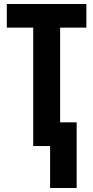

<svg xmlns="http://www.w3.org/2000/svg" viewBox="-20 -734 469 965"><path d="M231.9 210.9V0H147V-595.2H14.2V-713.9H414.1V-595.2H282.2V-119.1H365.2V210.9Z"/></svg>

Font: Open Sans Condensed
Style: Regular
Weight: 400
Width: 3
Designer: Monotype Design Team
Foundry: Monotype Imaging Inc.
Version: Version 3.000